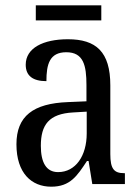

<svg xmlns="http://www.w3.org/2000/svg" viewBox="-20 -694 527 724"><path d="M115 -617H362V-674H115ZM173 10C245 10 271 -31 308 -87H314L328 0H451V-41H448C410 -41 396 -57 396 -113V-372C396 -499 342 -546 236 -546C143 -546 77 -513 77 -450C77 -408 104 -388 155 -388C155 -452 167 -497 230 -497C295 -497 306 -447 306 -373V-312L236 -309C105 -304 42 -256 42 -150C42 -41 99 10 173 10ZM199 -45C154 -45 134 -82 134 -144C134 -223 164 -265 256 -270L307 -273V-191C307 -106 265 -45 199 -45Z"/></svg>

Font: Noto Serif Ethiopic Cn
Style: Regular
Weight: 400
Width: 3
Designer: Monotype Design Team
Foundry: Monotype Imaging Inc.
Version: Version 2.102